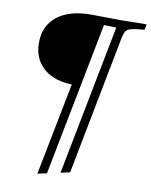

<svg xmlns="http://www.w3.org/2000/svg" viewBox="-97 -772 818 1042"><g transform="rotate(10 312.5 -250.5)"><path d="M398 -657 233 189 182 200 282 -309Q221 -310 172.5 -332Q124 -354 95.5 -397Q67 -440 67 -502Q67 -596 134 -648.5Q201 -701 321 -701Q330 -701 350 -700.5Q370 -700 393.5 -700Q417 -700 439 -699.5Q461 -699 474 -699Q493 -699 520.5 -699.5Q548 -700 576 -700.5Q604 -701 625 -701Q623 -685 619 -670Q582 -667 561 -663.5Q540 -660 528.5 -653Q517 -646 511.5 -630.5Q506 -615 501 -588L356 162L305 173L466 -655Z"/></g></svg>

Font: Tiro Gurmukhi
Style: Italic
Weight: 400
Italic angle: -11°
Designer: Gurmukhi: John Hudson & Fiona Ross, assisted by Paul Hanslow. Latin: John Hudson with Paul Hanslow, assisted by Kaja Soj
Foundry: Tiro Typeworks Ltd.
Version: Version 1.52